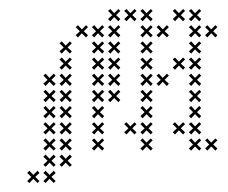

<svg xmlns="http://www.w3.org/2000/svg" viewBox="-20 -337 504 424"><path d="M67.1 62.9 57.9 53.6 67.1 45 62.9 40 53.6 49.3 45 40 40 45 49.3 53.6 40 62.9 45 67.1 53.6 57.9 62.9 67.1ZM102.9 62.9 93.6 53.6 102.9 45 98.6 40 89.3 49.3 80.7 40 75.7 45 85 53.6 75.7 62.9 80.7 67.1 89.3 57.9 98.6 67.1ZM102.9 27.1 93.6 17.9 102.9 9.3 98.6 4.3 89.3 13.6 80.7 4.3 75.7 9.3 85 17.9 75.7 27.1 80.7 31.4 89.3 22.1 98.6 31.4ZM138.6 27.1 129.3 17.9 138.6 9.3 134.3 4.3 125 13.6 116.4 4.3 111.4 9.3 120.7 17.9 111.4 27.1 116.4 31.4 125 22.1 134.3 31.4ZM138.6 -9.3 129.3 -17.9 138.6 -27.1 134.3 -31.4 125 -22.1 116.4 -31.4 111.4 -27.1 120.7 -17.9 111.4 -9.3 116.4 -4.3 125 -13.6 134.3 -4.3ZM138.6 -45 129.3 -53.6 138.6 -62.9 134.3 -67.1 125 -57.9 116.4 -67.1 111.4 -62.9 120.7 -53.6 111.4 -45 116.4 -40 125 -49.3 134.3 -40ZM138.6 -80.7 129.3 -89.3 138.6 -98.6 134.3 -102.9 125 -93.6 116.4 -102.9 111.4 -98.6 120.7 -89.3 111.4 -80.7 116.4 -75.7 125 -85 134.3 -75.7ZM138.6 -116.4 129.3 -125 138.6 -134.3 134.3 -138.6 125 -129.3 116.4 -138.6 111.4 -134.3 120.7 -125 111.4 -116.4 116.4 -111.4 125 -120.7 134.3 -111.4ZM138.6 -152.1 129.3 -160.7 138.6 -170 134.3 -174.3 125 -165 116.4 -174.3 111.4 -170 120.7 -160.7 111.4 -152.1 116.4 -147.1 125 -156.4 134.3 -147.1ZM138.6 -187.9 129.3 -196.4 138.6 -205.7 134.3 -210 125 -200.7 116.4 -210 111.4 -205.7 120.7 -196.4 111.4 -187.9 116.4 -182.9 125 -192.1 134.3 -182.9ZM138.6 -223.6 129.3 -232.1 138.6 -241.4 134.3 -245.7 125 -236.4 116.4 -245.7 111.4 -241.4 120.7 -232.1 111.4 -223.6 116.4 -218.6 125 -227.9 134.3 -218.6ZM102.9 -152.1 93.6 -160.7 102.9 -170 98.6 -174.3 89.3 -165 80.7 -174.3 75.7 -170 85 -160.7 75.7 -152.1 80.7 -147.1 89.3 -156.4 98.6 -147.1ZM102.9 -116.4 93.6 -125 102.9 -134.3 98.6 -138.6 89.3 -129.3 80.7 -138.6 75.7 -134.3 85 -125 75.7 -116.4 80.7 -111.4 89.3 -120.7 98.6 -111.4ZM102.9 -80.7 93.6 -89.3 102.9 -98.6 98.6 -102.9 89.3 -93.6 80.7 -102.9 75.7 -98.6 85 -89.3 75.7 -80.7 80.7 -75.7 89.3 -85 98.6 -75.7ZM102.9 -45 93.6 -53.6 102.9 -62.9 98.6 -67.1 89.3 -57.9 80.7 -67.1 75.7 -62.9 85 -53.6 75.7 -45 80.7 -40 89.3 -49.3 98.6 -40ZM102.9 -9.3 93.6 -17.9 102.9 -27.1 98.6 -31.4 89.3 -22.1 80.7 -31.4 75.7 -27.1 85 -17.9 75.7 -9.3 80.7 -4.3 89.3 -13.6 98.6 -4.3ZM174.3 -259.3 165 -267.9 174.3 -277.1 170 -281.4 160.7 -272.1 152.1 -281.4 147.1 -277.1 156.4 -267.9 147.1 -259.3 152.1 -254.3 160.7 -263.6 170 -254.3ZM210 -259.3 200.7 -267.9 210 -277.1 205.7 -281.4 196.4 -272.1 187.9 -281.4 182.9 -277.1 192.1 -267.9 182.9 -259.3 187.9 -254.3 196.4 -263.6 205.7 -254.3ZM245.7 -259.3 236.4 -267.9 245.7 -277.1 241.4 -281.4 232.1 -272.1 223.6 -281.4 218.6 -277.1 227.9 -267.9 218.6 -259.3 223.6 -254.3 232.1 -263.6 241.4 -254.3ZM210 -223.6 200.7 -232.1 210 -241.4 205.7 -245.7 196.4 -236.4 187.9 -245.7 182.9 -241.4 192.1 -232.1 182.9 -223.6 187.9 -218.6 196.4 -227.9 205.7 -218.6ZM210 -187.9 200.7 -196.4 210 -205.7 205.7 -210 196.4 -200.7 187.9 -210 182.9 -205.7 192.1 -196.4 182.9 -187.9 187.9 -182.9 196.4 -192.1 205.7 -182.9ZM210 -152.1 200.7 -160.7 210 -170 205.7 -174.3 196.4 -165 187.9 -174.3 182.9 -170 192.1 -160.7 182.9 -152.1 187.9 -147.1 196.4 -156.4 205.7 -147.1ZM210 -116.4 200.7 -125 210 -134.3 205.7 -138.6 196.4 -129.3 187.9 -138.6 182.9 -134.3 192.1 -125 182.9 -116.4 187.9 -111.4 196.4 -120.7 205.7 -111.4ZM210 -80.7 200.7 -89.3 210 -98.6 205.7 -102.9 196.4 -93.6 187.9 -102.9 182.9 -98.6 192.1 -89.3 182.9 -80.7 187.9 -75.7 196.4 -85 205.7 -75.7ZM210 -45 200.7 -53.6 210 -62.9 205.7 -67.1 196.4 -57.9 187.9 -67.1 182.9 -62.9 192.1 -53.6 182.9 -45 187.9 -40 196.4 -49.3 205.7 -40ZM210 -9.3 200.7 -17.9 210 -27.1 205.7 -31.4 196.4 -22.1 187.9 -31.4 182.9 -27.1 192.1 -17.9 182.9 -9.3 187.9 -4.3 196.4 -13.6 205.7 -4.3ZM245.7 -116.4 236.4 -125 245.7 -134.3 241.4 -138.6 232.1 -129.3 223.6 -138.6 218.6 -134.3 227.9 -125 218.6 -116.4 223.6 -111.4 232.1 -120.7 241.4 -111.4ZM245.7 -152.1 236.4 -160.7 245.7 -170 241.4 -174.3 232.1 -165 223.6 -174.3 218.6 -170 227.9 -160.7 218.6 -152.1 223.6 -147.1 232.1 -156.4 241.4 -147.1ZM245.7 -187.9 236.4 -196.4 245.7 -205.7 241.4 -210 232.1 -200.7 223.6 -210 218.6 -205.7 227.9 -196.4 218.6 -187.9 223.6 -182.9 232.1 -192.1 241.4 -182.9ZM245.7 -223.6 236.4 -232.1 245.7 -241.4 241.4 -245.7 232.1 -236.4 223.6 -245.7 218.6 -241.4 227.9 -232.1 218.6 -223.6 223.6 -218.6 232.1 -227.9 241.4 -218.6ZM245.7 -295 236.4 -303.6 245.7 -312.9 241.4 -317.1 232.1 -307.9 223.6 -317.1 218.6 -312.9 227.9 -303.6 218.6 -295 223.6 -290 232.1 -299.3 241.4 -290ZM281.4 -295 272.1 -303.6 281.4 -312.9 277.1 -317.1 267.9 -307.9 259.3 -317.1 254.3 -312.9 263.6 -303.6 254.3 -295 259.3 -290 267.9 -299.3 277.1 -290ZM317.1 -295 307.9 -303.6 317.1 -312.9 312.9 -317.1 303.6 -307.9 295 -317.1 290 -312.9 299.3 -303.6 290 -295 295 -290 303.6 -299.3 312.9 -290ZM317.1 -259.3 307.9 -267.9 317.1 -277.1 312.9 -281.4 303.6 -272.1 295 -281.4 290 -277.1 299.3 -267.9 290 -259.3 295 -254.3 303.6 -263.6 312.9 -254.3ZM317.1 -223.6 307.9 -232.1 317.1 -241.4 312.9 -245.7 303.6 -236.4 295 -245.7 290 -241.4 299.3 -232.1 290 -223.6 295 -218.6 303.6 -227.9 312.9 -218.6ZM317.1 -187.9 307.9 -196.4 317.1 -205.7 312.9 -210 303.6 -200.7 295 -210 290 -205.7 299.3 -196.4 290 -187.9 295 -182.9 303.6 -192.1 312.9 -182.9ZM317.1 -152.1 307.9 -160.7 317.1 -170 312.9 -174.3 303.6 -165 295 -174.3 290 -170 299.3 -160.7 290 -152.1 295 -147.1 303.6 -156.4 312.9 -147.1ZM317.1 -116.4 307.9 -125 317.1 -134.3 312.9 -138.6 303.6 -129.3 295 -138.6 290 -134.3 299.3 -125 290 -116.4 295 -111.4 303.6 -120.7 312.9 -111.4ZM317.1 -80.7 307.9 -89.3 317.1 -98.6 312.9 -102.9 303.6 -93.6 295 -102.9 290 -98.6 299.3 -89.3 290 -80.7 295 -75.7 303.6 -85 312.9 -75.7ZM317.1 -45 307.9 -53.6 317.1 -62.9 312.9 -67.1 303.6 -57.9 295 -67.1 290 -62.9 299.3 -53.6 290 -45 295 -40 303.6 -49.3 312.9 -40ZM317.1 -9.3 307.9 -17.9 317.1 -27.1 312.9 -31.4 303.6 -22.1 295 -31.4 290 -27.1 299.3 -17.9 290 -9.3 295 -4.3 303.6 -13.6 312.9 -4.3ZM281.4 -45 272.1 -53.6 281.4 -62.9 277.1 -67.1 267.9 -57.9 259.3 -67.1 254.3 -62.9 263.6 -53.6 254.3 -45 259.3 -40 267.9 -49.3 277.1 -40ZM352.9 -259.3 343.6 -267.9 352.9 -277.1 348.6 -281.4 339.3 -272.1 330.7 -281.4 325.7 -277.1 335 -267.9 325.7 -259.3 330.7 -254.3 339.3 -263.6 348.6 -254.3ZM352.9 -152.1 343.6 -160.7 352.9 -170 348.6 -174.3 339.3 -165 330.7 -174.3 325.7 -170 335 -160.7 325.7 -152.1 330.7 -147.1 339.3 -156.4 348.6 -147.1ZM388.6 -187.9 379.3 -196.4 388.6 -205.7 384.3 -210 375 -200.7 366.4 -210 361.4 -205.7 370.7 -196.4 361.4 -187.9 366.4 -182.9 375 -192.1 384.3 -182.9ZM388.6 -295 379.3 -303.6 388.6 -312.9 384.3 -317.1 375 -307.9 366.4 -317.1 361.4 -312.9 370.7 -303.6 361.4 -295 366.4 -290 375 -299.3 384.3 -290ZM424.3 -295 415 -303.6 424.3 -312.9 420 -317.1 410.7 -307.9 402.1 -317.1 397.1 -312.9 406.4 -303.6 397.1 -295 402.1 -290 410.7 -299.3 420 -290ZM424.3 -259.3 415 -267.9 424.3 -277.1 420 -281.4 410.7 -272.1 402.1 -281.4 397.1 -277.1 406.4 -267.9 397.1 -259.3 402.1 -254.3 410.7 -263.6 420 -254.3ZM424.3 -223.6 415 -232.1 424.3 -241.4 420 -245.7 410.7 -236.4 402.1 -245.7 397.1 -241.4 406.4 -232.1 397.1 -223.6 402.1 -218.6 410.7 -227.9 420 -218.6ZM424.3 -187.9 415 -196.4 424.3 -205.7 420 -210 410.7 -200.7 402.1 -210 397.1 -205.7 406.4 -196.4 397.1 -187.9 402.1 -182.9 410.7 -192.1 420 -182.9ZM424.3 -152.1 415 -160.7 424.3 -170 420 -174.3 410.7 -165 402.1 -174.3 397.1 -170 406.4 -160.7 397.1 -152.1 402.1 -147.1 410.7 -156.4 420 -147.1ZM424.3 -116.4 415 -125 424.3 -134.3 420 -138.6 410.7 -129.3 402.1 -138.6 397.1 -134.3 406.4 -125 397.1 -116.4 402.1 -111.4 410.7 -120.7 420 -111.4ZM424.3 -80.7 415 -89.3 424.3 -98.6 420 -102.9 410.7 -93.6 402.1 -102.9 397.1 -98.6 406.4 -89.3 397.1 -80.7 402.1 -75.7 410.7 -85 420 -75.7ZM424.3 -45 415 -53.6 424.3 -62.9 420 -67.1 410.7 -57.9 402.1 -67.1 397.1 -62.9 406.4 -53.6 397.1 -45 402.1 -40 410.7 -49.3 420 -40ZM424.3 -9.3 415 -17.9 424.3 -27.1 420 -31.4 410.7 -22.1 402.1 -31.4 397.1 -27.1 406.4 -17.9 397.1 -9.3 402.1 -4.3 410.7 -13.6 420 -4.3ZM388.6 -45 379.3 -53.6 388.6 -62.9 384.3 -67.1 375 -57.9 366.4 -67.1 361.4 -62.9 370.7 -53.6 361.4 -45 366.4 -40 375 -49.3 384.3 -40ZM460 -9.3 450.7 -17.9 460 -27.1 455.7 -31.4 446.4 -22.1 437.9 -31.4 432.9 -27.1 442.1 -17.9 432.9 -9.3 437.9 -4.3 446.4 -13.6 455.7 -4.3ZM460 -259.3 450.7 -267.9 460 -277.1 455.7 -281.4 446.4 -272.1 437.9 -281.4 432.9 -277.1 442.1 -267.9 432.9 -259.3 437.9 -254.3 446.4 -263.6 455.7 -254.3Z"/></svg>

Font: Gossip Low Cross Small
Style: Regular
Weight: 200
Width: 3
Designer: Deborah Khodanovich
Version: Version 1.001;Glyphs 3.3.1 (3343)